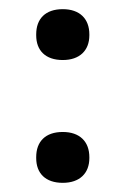

<svg xmlns="http://www.w3.org/2000/svg" viewBox="-20 -390 273 419"><path d="M59 -47V-45C59 -12 79 9 117 9C154 9 175 -12 175 -45V-47C175 -81 154 -102 117 -102C79 -102 59 -81 59 -47ZM59 -313C59 -280 79 -259 117 -259C154 -259 175 -280 175 -313V-315C175 -349 154 -370 117 -370C79 -370 59 -349 59 -315Z"/></svg>

Font: LT Wave Alt
Style: Regular
Weight: 400
Designer: Daniel Lyons
Version: Version 2.5 (Glyphs App)